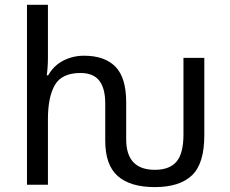

<svg xmlns="http://www.w3.org/2000/svg" viewBox="-20 -762 950 792"><path d="M618.7 9.8Q517.1 9.8 465.6 -35.9Q414.1 -81.5 414.1 -181.6V-335Q414.1 -397.9 389.4 -429.4Q364.7 -460.9 312 -460.9Q235.4 -460.9 206.5 -411.6Q177.7 -362.3 177.7 -270.5V0H91.3V-742.2H177.7V-524.4Q177.7 -485.4 172.9 -451.2H178.7Q201.7 -491.7 241.2 -512Q280.8 -532.2 326.2 -532.2Q412.1 -532.2 456.3 -486.8Q500.5 -441.4 500.5 -340.8V-187.5Q500.5 -61.5 618.7 -61.5Q679.7 -61.5 708.3 -95.5Q736.8 -129.4 736.8 -207V-523.4H822.8V-204.1Q822.8 -86.9 771.7 -38.6Q720.7 9.8 618.7 9.8Z"/></svg>

Font: Lunasima
Style: Regular
Weight: 400
Designer: The DocRepair Project, Monotype Design Team
Foundry: Google
Version: Version 2.009